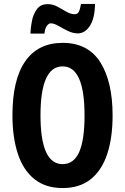

<svg xmlns="http://www.w3.org/2000/svg" viewBox="-20 -942 633 972"><path d="M550 -358Q550 -244 522.5 -161.5Q495 -79 439 -34.5Q383 10 297 10Q211 10 154.5 -35Q98 -80 70.5 -163Q43 -246 43 -359Q43 -539 108 -632Q173 -725 297 -725Q426 -725 488 -626.5Q550 -528 550 -358ZM185 -358Q185 -111 297 -111Q353 -111 380.5 -171.5Q408 -232 408 -358Q408 -606 297 -606Q185 -606 185 -358ZM134 -772Q135 -803 142 -837.5Q149 -872 167.5 -896.5Q186 -921 221 -921Q248 -921 271.5 -908Q295 -895 316.5 -882.5Q338 -870 359 -870Q373 -870 379.5 -883.5Q386 -897 390 -922H461Q460 -849 435 -811Q410 -773 374 -773Q349 -773 323.5 -785.5Q298 -798 275.5 -811Q253 -824 237 -824Q227 -824 217.5 -811.5Q208 -799 205 -772Z"/></svg>

Font: Noto Sans Myanmar ExtraCondensed
Style: Bold
Weight: 700
Width: 2
Designer: Monotype Design Team
Foundry: Monotype Imaging Inc.
Version: Version 2.107; ttfautohint (v1.8.4.7-5d5b)